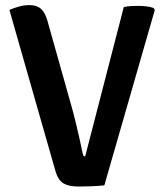

<svg xmlns="http://www.w3.org/2000/svg" viewBox="-20 -710 627 736"><path d="M454.5 -683Q468 -686 482 -686.8Q496 -687.5 510 -687.5Q523 -687.5 539.5 -685.8Q556 -684 568.5 -679.5L573.5 -672L380 0.5Q357 3 330.8 4Q304.5 5 280 5Q243.5 5 223 -7.2Q202.5 -19.5 192.5 -54.5L16 -672Q33.5 -679.5 53 -685Q72.5 -690.5 93.5 -690.5Q121 -690.5 137.2 -676Q153.5 -661.5 162.5 -628L255.5 -297.5Q263 -271 270.2 -240.8Q277.5 -210.5 284.5 -179.8Q291.5 -149 297 -121.5Q298.5 -114.5 300.5 -112.5Q302.5 -110.5 306.5 -110.5Z"/></svg>

Font: Signika Negative Light SemiBold
Style: Regular
Weight: 600
Version: Version 2.001